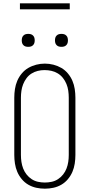

<svg xmlns="http://www.w3.org/2000/svg" viewBox="-20 -1128 540 1156"><path d="M250 8Q224 8 198.5 2.5Q173 -3 150.5 -16Q128 -29 111 -49.5Q94 -70 84 -93.5Q74 -117 70 -143Q66 -169 66 -195V-540Q66 -566 70 -592Q74 -618 84 -641.5Q94 -665 111 -685.5Q128 -706 150.5 -719Q173 -732 198.5 -738.5Q224 -745 250 -745Q276 -745 301.5 -738.5Q327 -732 349.5 -719Q372 -706 389 -685.5Q406 -665 416 -641.5Q426 -618 430 -592Q434 -566 434 -540V-195Q434 -169 430 -143Q426 -117 416 -93.5Q406 -70 389 -49.5Q372 -29 349.5 -16Q327 -3 301.5 2.5Q276 8 250 8ZM250 -29Q271 -29 291.5 -33.5Q312 -38 329.5 -49.5Q347 -61 360 -77.5Q373 -94 380.5 -113.5Q388 -133 391 -153.5Q394 -174 394 -195V-540Q394 -561 391 -582Q388 -603 380 -622.5Q372 -642 359 -658.5Q346 -675 328 -686Q310 -697 289.5 -701.5Q269 -706 248 -706Q227 -706 207 -701Q187 -696 169.5 -685Q152 -674 139.5 -657Q127 -640 119.5 -621Q112 -602 109 -581.5Q106 -561 106 -540V-195Q106 -174 109 -153.5Q112 -133 119.5 -113.5Q127 -94 140 -77.5Q153 -61 170.5 -49.5Q188 -38 208.5 -33.5Q229 -29 250 -29ZM350 -846Q342 -846 334.5 -848Q327 -850 321 -856Q315 -862 313 -869.5Q311 -877 311 -885Q311 -893 313 -900.5Q315 -908 321 -914Q327 -920 334.5 -922Q342 -924 350 -924Q358 -924 365.5 -922Q373 -920 379 -914Q385 -908 387 -900.5Q389 -893 389 -885Q389 -877 387 -869.5Q385 -862 379 -856Q373 -850 365.5 -848Q358 -846 350 -846ZM150 -846Q142 -846 134.5 -848Q127 -850 121 -856Q115 -862 113 -869.5Q111 -877 111 -885Q111 -893 113 -900.5Q115 -908 121 -914Q127 -920 134.5 -922Q142 -924 150 -924Q158 -924 165.5 -922Q173 -920 179 -914Q185 -908 187 -900.5Q189 -893 189 -885Q189 -877 187 -869.5Q185 -862 179 -856Q173 -850 165.5 -848Q158 -846 150 -846ZM100 -1072V-1108H400V-1072Z"/></svg>

Font: Iosevka Slab Extralight
Style: Regular
Weight: 200
Monospace: yes
Designer: Belleve Invis
Foundry: Belleve Invis
Version: Version 11.1.1; ttfautohint (v1.8.3)